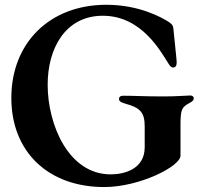

<svg xmlns="http://www.w3.org/2000/svg" viewBox="-20 -762 836 796"><path d="M412.3 13.5C557.9 13.5 728.3 -72.1 728.3 -116.8V-243.3C728.3 -308.9 733.3 -317.5 766.7 -335.6C777.7 -341.6 783.4 -346.6 783.4 -354C783.4 -361.2 778.4 -366.1 768.5 -366.1C753.6 -366.1 712.7 -362.2 660.2 -362.2C577.8 -362.2 536.2 -365.1 490.4 -365.1C478.3 -365.1 473.4 -359.4 473.4 -351.6C473.4 -343 480.1 -337.7 500.4 -332C562.1 -315 579.9 -295.1 579.9 -237.9V-151.3C579.9 -61.4 495.7 -39.1 439.3 -39.1C262.8 -39.1 177.9 -246.8 177.6 -409.4C177.2 -564.3 253.2 -696.7 406.2 -696.7C569.6 -696.7 648.1 -544.7 679.7 -496.4C686.8 -485.4 691.4 -482.2 697.8 -482.2C708.1 -482.2 712.4 -490.4 712.4 -501.8C712.4 -509.6 712.4 -513.1 698.9 -642.4C697.4 -658.7 690 -664.4 677.2 -672.6C652.7 -687.9 559.3 -742.2 421.2 -742.2C184.7 -742.2 27 -583.1 27 -355.8C27 -132.1 180.4 13.5 412.3 13.5Z"/></svg>

Font: Margiela Serif Semibold
Style: Regular
Weight: 600
Designer: Andreas Faust, Stefan Endress
Version: Version 1.002;FEAKit 1.0